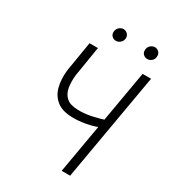

<svg xmlns="http://www.w3.org/2000/svg" viewBox="-209 -988 982 1097"><g transform="rotate(30 282.0 -439.0)"><path d="M148.9 -710.9H204.1L171.9 -513.2Q167 -468.8 173.1 -431.6Q179.2 -394.5 203.9 -371.8Q228.5 -349.1 279.3 -348.1Q301.8 -347.2 324.2 -349.4Q346.7 -351.6 369.4 -356.4Q392.1 -361.3 414.1 -367.2Q436 -373 457.5 -380.4L452.6 -327.6Q431.2 -320.3 409.2 -313.7Q387.2 -307.1 365 -303Q342.8 -298.8 320.3 -296.6Q297.9 -294.4 275.4 -294.9Q208.5 -295.9 171.4 -325.4Q134.3 -355 121.8 -403.8Q109.4 -452.6 116.2 -513.7ZM499 -710.9H554.7L431.2 0H375.5ZM235.4 -837.4Q236.3 -854 248.3 -865.7Q260.3 -877.4 276.9 -878.4Q293 -877.9 304.2 -866.5Q315.4 -855 314.5 -837.9Q313 -821.3 301 -809.8Q289.1 -798.3 272.5 -797.9Q255.4 -797.9 244.6 -809.1Q233.9 -820.3 235.4 -837.4ZM442.4 -836.9Q442.9 -853.5 454.8 -865.5Q466.8 -877.4 483.4 -878.4Q500.5 -877.9 511.5 -866.5Q522.5 -855 521 -837.4Q520.5 -820.3 508.3 -809.1Q496.1 -797.9 480 -797.4Q462.9 -797.4 451.9 -808.6Q440.9 -819.8 442.4 -836.9Z"/></g></svg>

Font: Roboto Condensed Light
Style: Italic
Weight: 300
Italic angle: -12°
Designer: Christian Robertson
Foundry: Google
Version: Version 3.0; 2020